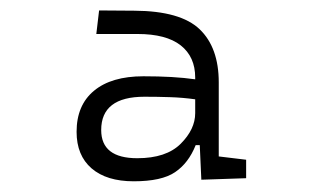

<svg xmlns="http://www.w3.org/2000/svg" viewBox="-20 -723 626 366"><path d="M363.8 -380.4 360.8 -446.3H353Q339.4 -412.1 313.7 -394.8Q288.1 -377.4 234.9 -377.4Q183.1 -377.4 154.5 -402.1Q126 -426.8 126 -471.7Q126 -522.5 159.2 -550Q192.4 -577.6 253.4 -577.6Q281.7 -577.6 306.9 -576.2Q332 -574.7 352.1 -571.8V-575.2Q352.1 -614.7 324.5 -636.5Q296.9 -658.2 242.2 -658.2H163.6L168.9 -703.1L236.3 -702.6Q324.2 -702.1 360.6 -667.2Q397 -632.3 397 -565.9V-424.8L449.2 -418.5V-383.3ZM352.1 -526.4V-533.7Q327.6 -537.1 303.7 -537.8Q279.8 -538.6 255.4 -538.6Q172.9 -538.6 172.9 -475.1Q172.9 -421.4 241.7 -421.4Q296.9 -421.4 324.5 -449Q352.1 -476.6 352.1 -507.3Z"/></svg>

Font: Cascadia Mono NF ExtraLight
Style: Regular
Weight: 200
Monospace: yes
Designer: Aaron Bell
Foundry: Saja Typeworks
Version: Version 2404.023; ttfautohint (v1.8.4)